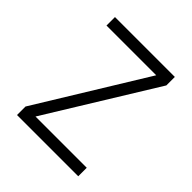

<svg xmlns="http://www.w3.org/2000/svg" viewBox="-187 -827 961 961"><g transform="rotate(45 293.0 -346.5)"><path d="M81.1 0H514.6V-60.1H151.9L504.9 -633.3V-693.4H81.1V-633.3H433.1L81.1 -60.1Z"/></g></svg>

Font: Cascadia Code Light
Style: Regular
Weight: 300
Monospace: yes
Designer: Aaron Bell
Foundry: Saja Typeworks
Version: Version 2404.023